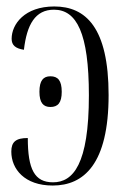

<svg xmlns="http://www.w3.org/2000/svg" viewBox="-20 -564 384 594"><path d="M143 10C239 10 316 -56 316 -270C316 -479 245 -544 148 -544C56 -544 16 -489 16 -444C16 -424 28 -414 54 -410C63 -488 89 -534 147 -534C217 -534 255 -462 255 -269C255 -55 206 0 144 0C87 0 66 -40 66 -137C29 -137 15 -125 15 -95C15 -41 56 10 143 10ZM136 -233C159 -233 171 -246 171 -280C171 -315 159 -328 136 -328C114 -328 102 -315 102 -280C102 -246 114 -233 136 -233Z"/></svg>

Font: Noto Serif Display ExtraCondensed Light
Style: Regular
Weight: 300
Width: 2
Designer: Monotype Design Team
Foundry: Monotype Imaging Inc.
Version: Version 2.009